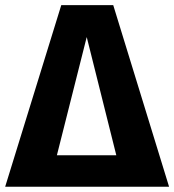

<svg xmlns="http://www.w3.org/2000/svg" viewBox="-33 -713 666 733"><path d="M411 -120.3 298.1 -571.6 184.2 -120.3ZM200.9 -693.4H399.3L612.5 0H-13.3Z"/></svg>

Font: Fira Sans Variable
Style: Regular
Weight: 400
Designer: Carrois Corporate & Edenspiekermann AG
Foundry: Carrois Corporate GbR & Edenspiekermann AG
Version: Version 4.202